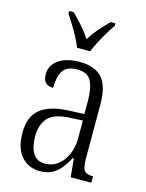

<svg xmlns="http://www.w3.org/2000/svg" viewBox="-117 -837 697 918"><g transform="rotate(15 231.5 -378.0)"><path d="M170 10Q116 10 80 -29Q44 -68 44 -148Q44 -227 91.5 -265Q139 -303 238 -306L307 -309V-372Q307 -436 289.5 -471Q272 -506 219 -506Q168 -506 149 -476Q130 -446 130 -391Q79 -391 79 -445Q79 -489 117 -516.5Q155 -544 222 -544Q296 -544 332.5 -504.5Q369 -465 369 -372V-110Q369 -61 380 -46.5Q391 -32 421 -32H424V0H322L313 -91H308Q293 -63 275 -40Q257 -17 232 -3.5Q207 10 170 10ZM185 -31Q222 -31 249.5 -52.5Q277 -74 292.5 -109.5Q308 -145 308 -188V-277L248 -274Q169 -271 138 -238Q107 -205 107 -145Q107 -94 125.5 -62.5Q144 -31 185 -31ZM191 -606Q182 -629 168 -655.5Q154 -682 138 -708Q122 -734 109 -753V-766H132Q159 -739 181.5 -713.5Q204 -688 224 -657Q243 -688 265.5 -713.5Q288 -739 314 -766H338V-753Q324 -734 308.5 -708Q293 -682 279 -655.5Q265 -629 256 -606Z"/></g></svg>

Font: Noto Serif Bengali Condensed Light
Style: Regular
Weight: 300
Width: 3
Designer: Juan Bruce, Universal Thirst, Indian Type Foundry and the Monotype Design Team.
Foundry: Monotype Imaging Inc.
Version: Version 2.003; ttfautohint (v1.8.4.7-5d5b)